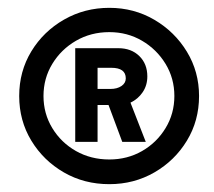

<svg xmlns="http://www.w3.org/2000/svg" viewBox="-20 -729 547 490"><path d="M259 -259Q195 -259 143 -289Q91 -319 60 -370Q29 -421 29 -484Q29 -547 60 -598Q91 -649 143.5 -679Q196 -709 259 -709Q322 -709 374 -678.5Q426 -648 457 -597Q488 -546 488 -484Q488 -421 457 -370Q426 -319 374 -289Q322 -259 259 -259ZM259 -322Q305 -322 342.5 -343.5Q380 -365 402.5 -402Q425 -439 425 -484Q425 -529 402.5 -566Q380 -603 342.5 -625Q305 -647 259 -647Q212 -647 174 -625Q136 -603 113.5 -566Q91 -529 91 -484Q91 -439 113.5 -402Q136 -365 174 -343.5Q212 -322 259 -322ZM172 -367V-606H282Q315 -606 335.5 -586Q356 -566 356 -534Q356 -511 344 -493.5Q332 -476 313 -467L352 -367H292L257 -461H229V-367ZM264 -556H229V-502H262Q279 -502 290 -509.5Q301 -517 301 -529Q301 -556 264 -556Z"/></svg>

Font: Lexend
Style: Regular
Weight: 400
Designer: Bonnie Shaver-Troup, Thomas Jockin
Foundry: Lexend
Version: Version 1.007; ttfautohint (v1.8.3)